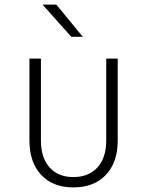

<svg xmlns="http://www.w3.org/2000/svg" viewBox="-20 -805 640 835"><path d="M108 -194V-550H158V-194Q158 -119 195.5 -77Q233 -35 299 -35Q366 -35 404 -77Q442 -119 442 -194V-550H492V-194Q492 -99 440.5 -44.5Q389 10 299 10Q210 10 159 -44.5Q108 -99 108 -194ZM340 -645H290L165 -785H225Z"/></svg>

Font: JetBrains Mono Extra Light
Style: Regular
Weight: 200
Monospace: yes
Designer: Philipp Nurullin, Konstantin Bulenkov
Foundry: JetBrains
Version: 2.002